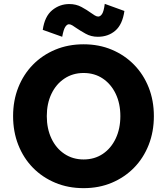

<svg xmlns="http://www.w3.org/2000/svg" viewBox="-20 -961 867 997"><path d="M414 16Q334 16 267 -12Q200 -40 151 -90Q102 -140 75 -208.5Q48 -277 48 -358Q48 -439 75 -507Q102 -575 151 -625Q200 -675 267 -703Q334 -731 414 -731Q494 -731 560.5 -703Q627 -675 676 -625Q725 -575 752 -507Q779 -439 779 -358Q779 -277 752 -208.5Q725 -140 676 -90Q627 -40 560.5 -12Q494 16 414 16ZM414 -133Q471 -133 514 -162Q557 -191 581 -242Q605 -293 605 -358Q605 -423 581 -473.5Q557 -524 514 -553Q471 -582 414 -582Q358 -582 314.5 -553Q271 -524 247 -473.5Q223 -423 223 -358Q223 -293 247 -242Q271 -191 314.5 -162Q358 -133 414 -133ZM524 -941 626 -904Q616 -834 579 -802Q542 -770 488 -770Q453 -770 424.5 -786Q396 -802 377 -815Q366 -823 356 -829Q346 -835 338 -835Q328 -835 319 -821.5Q310 -808 303 -770L202 -806Q212 -876 251 -908Q290 -940 340 -940Q375 -940 403.5 -924.5Q432 -909 451 -895Q462 -887 472 -881Q482 -875 490 -875Q501 -875 510 -888.5Q519 -902 524 -941Z"/></svg>

Font: Wix Madefor Text ExtraBold
Style: Regular
Weight: 800
Designer: Dalton Maag Ltd
Foundry: Dalton Maag Ltd
Version: Version 3.100